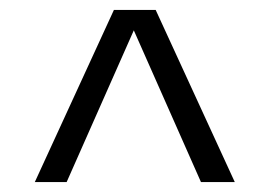

<svg xmlns="http://www.w3.org/2000/svg" viewBox="-20 -730 542 386"><path d="M114 -364H50L209 -710H293L452 -364H384L249 -669Z"/></svg>

Font: Roboto Serif 20pt
Style: Regular
Weight: 400
Designer: Greg Gazdowicz
Foundry: Commercial Type
Version: Version 1.008